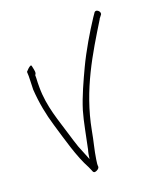

<svg xmlns="http://www.w3.org/2000/svg" viewBox="-115 -647 654 756"><g transform="rotate(-20 212.5 -269.5)"><path d="M36 -360C40 -301 50 -251 65 -201C86 -131 106 -55 137 2C147 21 144 33 161 26C172 21 173 15 173 12C172 5 173 -3 175 -16C181 -56 190 -85 198 -130C228 -290 305 -414 377 -531V-532L387 -545C397 -556 374 -578 365 -560L356 -547C323 -497 285 -433 257 -374C234 -325 208 -269 192 -217C179 -173 169 -113 159 -68V-67C157 -60 155 -53 154 -47L151 -27L126 -89C120 -106 114 -126 108 -146C89 -211 62 -279 62 -360C62 -373 62 -387 63 -399V-411C70 -418 67 -428 64 -443C62 -454 61 -453 58 -452C52 -450 42 -440 37 -434C39 -412 36 -383 36 -360ZM63 -398V-399ZM365 -560Z"/></g></svg>

Font: Stray Cat
Style: Lt
Weight: 300
Version: Version 1.0